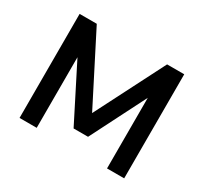

<svg xmlns="http://www.w3.org/2000/svg" viewBox="-117 -702 915 863"><g transform="rotate(30 341.0 -270.0)"><path d="M69.5 0V-540H158.5L341 -182L523.5 -540H612.5V0H523.5V-366.5L378.5 -80.5H303.5L158.5 -366.5V0Z"/></g></svg>

Font: Vela Sans Med
Style: Regular
Weight: 500
Designer: Principal design: Mikhail Sharanda - project Manrope.
Design modification: Ravid Balaliev
Foundry: Mikhail Sharanda
Version: Version 1.001